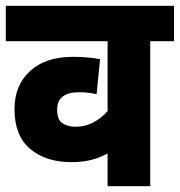

<svg xmlns="http://www.w3.org/2000/svg" viewBox="-20 -642 620 662"><path d="M580 -500H498V0H351V-113Q324 -98 294 -90.5Q264 -83 226 -83Q138 -83 84 -128.5Q30 -174 30 -266Q30 -348 83.5 -397Q137 -446 231 -446Q285 -446 325 -438L313 -317Q301 -320 286 -322Q271 -324 253 -324Q177 -324 177 -264Q177 -228 196 -216.5Q215 -205 239 -205Q275 -205 303 -220.5Q331 -236 351 -259V-500H0V-622H580Z"/></svg>

Font: Noto Sans Devanagari UI SemiCondensed ExtraBold
Style: Regular
Weight: 800
Width: 4
Designer: Jelle Bosma - Monotype Design Team
Foundry: Monotype Imaging Inc.
Version: Version 2.004; ttfautohint (v1.8.4.7-5d5b)